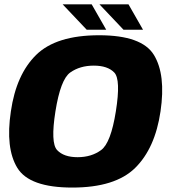

<svg xmlns="http://www.w3.org/2000/svg" viewBox="-20 -840 769 866"><path d="M306 6Q499.5 6 589.5 -82.5Q679.5 -171 704 -337.5Q728.5 -503.5 674.2 -592.2Q620 -681 427 -681Q233.5 -681 143.2 -592.5Q53 -504 29 -337.5Q4 -171.5 58.2 -82.8Q112.5 6 306 6ZM330 -131Q267.5 -131 237.5 -163.2Q207.5 -195.5 230 -337.5Q253 -482 296.8 -513Q340.5 -544 403 -544Q465.5 -544 495.5 -512.8Q525.5 -481.5 502.5 -337.5Q480 -195.5 436.2 -163.2Q392.5 -131 330 -131ZM537 -706H625L559.5 -820.5H428.5ZM371 -706H459L393.5 -820.5H262.5Z"/></svg>

Font: Anybody UltraCondensed Thin ExtraBold
Style: Italic
Weight: 800
Italic angle: -10°
Version: Version 1.111